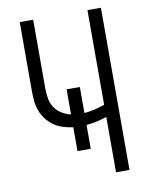

<svg xmlns="http://www.w3.org/2000/svg" viewBox="-83 -796 666 857"><g transform="rotate(-10 250.0 -367.5)"><path d="M373 0V-251Q350 -243 327 -238Q304 -233 280 -231V-123H220V-231Q197 -234 174.5 -241Q152 -248 133 -261.5Q114 -275 100 -293.5Q86 -312 78 -333.5Q70 -355 68 -378.5Q66 -402 66 -425V-735H127V-425Q127 -402 130.5 -379.5Q134 -357 146 -338Q158 -319 178 -306.5Q198 -294 220 -289V-403H280V-285Q304 -287 327 -292.5Q350 -298 373 -306V-735H434V0Z"/></g></svg>

Font: Iosevka Curly Light
Style: Regular
Weight: 300
Monospace: yes
Designer: Belleve Invis
Foundry: Belleve Invis
Version: Version 22.1.2; ttfautohint (v1.8.4)